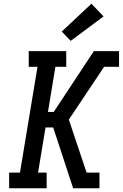

<svg xmlns="http://www.w3.org/2000/svg" viewBox="-20 -1009 658 1029"><path d="M29 0V-84H87L181 -651H134V-735H335V-651H277L237 -409H268L483 -735H618V-651H538L349 -368L444 -84H513V0H372L265 -326H224L184 -84H230V0ZM359 -790 311 -840 470 -989 535 -921Z"/></svg>

Font: Iosevka Etoile Medium Oblique
Style: Regular
Weight: 500
Italic angle: -9°
Designer: Belleve Invis
Foundry: Belleve Invis
Version: Version 15.5.2; ttfautohint (v1.8.4)